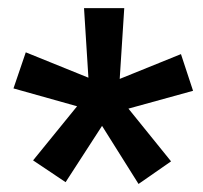

<svg xmlns="http://www.w3.org/2000/svg" viewBox="-20 -731 500 473"><path d="M61.5 -335.9 169.9 -469.2 13.2 -513.2 43.5 -602.1 197.8 -539.6 187 -710.9H286.1L274.9 -536.6L425.8 -597.7L455.6 -507.3L296.4 -463.4L401.4 -333.5L321.3 -277.8L231.4 -420.9L141.6 -282.2Z"/></svg>

Font: Vazirmatn RD FD ExtraBold
Style: Regular
Weight: 800
Designer: Saber Rastikerdar
Foundry: Saber Rastikerdar
Version: Version 33.003